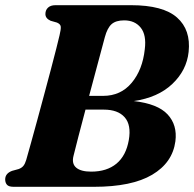

<svg xmlns="http://www.w3.org/2000/svg" viewBox="-22 -720 748 740"><path d="M192 -700H483Q606.5 -700 660.2 -652.5Q714 -605 705 -520Q697.5 -449 642.2 -396.5Q587 -344 493.5 -330.5Q586 -320 624 -279Q662 -238 654 -175.5Q643 -93 564.5 -46.5Q486 0 340 0H31Q11.5 0 4.8 -8Q-2 -16 -2 -28.5Q-2 -51.5 24.5 -61.5L50 -68.5Q62 -73 68.2 -80.8Q74.5 -88.5 79 -103.5Q85.5 -127 96.8 -166.8Q108 -206.5 121.2 -255.5Q134.5 -304.5 148.2 -355.5Q162 -406.5 174.2 -452.8Q186.5 -499 195.2 -533.8Q204 -568.5 207.5 -584Q213 -606.5 212.2 -616.8Q211.5 -627 197.5 -633L173 -640Q153 -649 153 -666Q153 -681 163 -690.5Q173 -700 192 -700ZM382 -576.5Q371 -535.5 354.8 -475Q338.5 -414.5 321.5 -350.5H375.5Q443.5 -350.5 485.5 -400.8Q527.5 -451 536 -530Q543 -585 520.5 -613.2Q498 -641.5 456.5 -641.5Q424.5 -641.5 408 -626.8Q391.5 -612 382 -576.5ZM261.5 -120Q253.5 -89.5 271.5 -74Q289.5 -58.5 329.5 -58.5Q389.5 -58.5 426.8 -89.2Q464 -120 474.5 -180.5Q484.5 -238.5 458.5 -268Q432.5 -297.5 378 -297.5H307.5Q292.5 -241.5 280.2 -193.8Q268 -146 261.5 -120Z"/></svg>

Font: Fraunces 72pt Soft
Style: Bold Italic
Weight: 700
Italic angle: -16°
Version: Version 1.000;[b76b70a41]